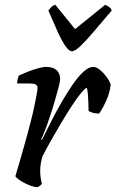

<svg xmlns="http://www.w3.org/2000/svg" viewBox="-20 -778 484 798"><path d="M135 0Q125 0 110.5 -5Q96 -10 81.5 -17.5Q67 -25 56.5 -33Q46 -41 44 -46Q49 -62 58.5 -95Q68 -128 81 -173.5Q94 -219 107 -270Q115 -300 121.5 -330.5Q128 -361 132 -383Q136 -405 136 -411Q136 -423 128 -427Q120 -431 106 -431H51Q51 -439 53.5 -448.5Q56 -458 58 -464Q73 -471 94.5 -479.5Q116 -488 137.5 -494Q159 -500 172 -500Q200 -500 215 -486.5Q230 -473 230 -449Q230 -440 223.5 -415Q217 -390 207.5 -357.5Q198 -325 187 -292Q176 -259 166 -233.5Q156 -208 151 -199L154 -196Q171 -230 191.5 -271Q212 -312 235.5 -352.5Q259 -393 282 -426.5Q305 -460 327 -480Q349 -500 367 -500Q379 -500 391 -491Q403 -482 414 -469.5Q425 -457 432 -444.5Q439 -432 440 -426Q436 -392 422 -360.5Q408 -329 392 -306Q377 -306 365 -309.5Q353 -313 348 -317Q348 -327 347.5 -345.5Q347 -364 345.5 -383.5Q344 -403 341 -413Q334 -412 317 -391.5Q300 -371 278.5 -338Q257 -305 234 -266.5Q211 -228 190.5 -191.5Q170 -155 156 -127Q152 -113 149.5 -98Q147 -83 147 -68Q147 -53 149 -39.5Q151 -26 154 -15Q153 -12 148 -7.5Q143 -3 135 0ZM279 -565Q267 -565 252 -586.5Q237 -608 219.5 -646.5Q202 -685 181 -734Q187 -742 193 -748.5Q199 -755 210 -758L292 -657L417 -758Q428 -754 435.5 -747.5Q443 -741 444 -734Q403 -686 370.5 -647.5Q338 -609 315 -587Q292 -565 279 -565Z"/></svg>

Font: Texturina Medium 12pt Medium
Style: Italic
Weight: 500
Italic angle: -11°
Version: Version 1.002